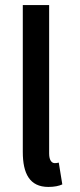

<svg xmlns="http://www.w3.org/2000/svg" viewBox="-20 -726 314 758"><path d="M70 -126C70 -41 97 12 171 12C195 12 213 8 226 2L212 -84C204 -82 200 -82 196 -82C185 -82 174 -92 174 -120V-706H70Z"/></svg>

Font: Falling Sky
Style: Condensed
Weight: 400
Designer: Paul D. Hunt
Foundry: Adobe Systems Incorporated
Version: Version 1.02